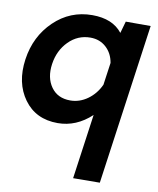

<svg xmlns="http://www.w3.org/2000/svg" viewBox="-89 -625 789 957"><g transform="rotate(10 305.0 -146.5)"><path d="M596 -552 482 261 347 262 393 -66Q317 5 223 5Q112 5 52.5 -77Q-7 -159 10 -280Q27 -399 108 -477Q189 -555 301 -555Q404 -555 453 -492L470 -552ZM265 -117Q312 -117 352.5 -146Q393 -175 415 -223L431 -336Q423 -384 390.5 -413.5Q358 -443 311 -443Q247 -443 201 -396.5Q155 -350 145 -280Q135 -210 168 -163.5Q201 -117 265 -117Z"/></g></svg>

Font: Oakes Grotesk
Style: Bold Italic
Weight: 600
Italic angle: -8°
Designer: Samuel Oakes
Foundry: Samuel Oakes
Version: Version 1.000;PS 001.000;hotconv 1.0.88;makeotf.lib2.5.64775